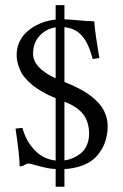

<svg xmlns="http://www.w3.org/2000/svg" viewBox="-20 -647 479 748"><path d="M90.8 -9.8Q83.5 -9.8 75.7 -4.4Q67.9 1 56.6 1Q56.6 -38.1 40.5 -146L67.4 -148.9Q80.1 -99.6 114 -63.2Q147.9 -26.9 196.8 -21.5V-264.2Q181.2 -271 169.4 -276.6Q157.7 -282.2 140.9 -292Q124 -301.8 111.8 -311.3Q99.6 -320.8 86.2 -334.2Q72.8 -347.7 64.5 -362.1Q56.2 -376.5 50.5 -395Q44.9 -413.6 44.9 -434.1Q44.9 -459 54.4 -480.7Q64 -502.4 79.3 -517.8Q94.7 -533.2 114.7 -544.7Q134.8 -556.2 155.5 -562.5Q176.3 -568.8 196.8 -570.8V-627H231V-571.8Q253.9 -570.8 291.3 -567.4Q328.6 -564 347.2 -564Q349.1 -526.9 367.2 -420.9L341.3 -417L335.9 -435.1Q320.8 -485.4 296.1 -511.2Q271.5 -537.1 231 -541V-327.6Q246.1 -321.8 258.3 -316.4Q270.5 -311 288.8 -301.5Q307.1 -292 321.3 -282.5Q335.4 -272.9 350.8 -259Q366.2 -245.1 376.2 -230.5Q386.2 -215.8 392.8 -196.3Q399.4 -176.8 399.4 -155.8Q399.4 -146.5 398.7 -136.7Q397.9 -127 394 -110.1Q390.1 -93.3 383.5 -78.9Q377 -64.5 364.3 -47.9Q351.6 -31.2 334.5 -19.3Q317.4 -7.3 290.5 1.2Q263.7 9.8 231 11.7V80.6H196.8V11.7Q166 9.8 131.8 0Q97.7 -9.8 90.8 -9.8ZM231 -250.5V-22Q247.6 -24.4 262.9 -30.8Q278.3 -37.1 293.7 -48.8Q309.1 -60.5 318.1 -80.8Q327.1 -101.1 327.1 -127Q327.1 -149.9 320.8 -169.2Q314.5 -188.5 305.2 -200.7Q295.9 -212.9 282 -223.4Q268.1 -233.9 256.8 -239.5Q245.6 -245.1 231 -250.5ZM196.8 -341.8V-540.5Q159.2 -534.7 134 -507.3Q108.9 -480 108.9 -438Q108.9 -382.3 196.8 -341.8Z"/></svg>

Font: Libertinage
Style: l
Weight: 400
Designer: OSP
Foundry: OSP
Version: Version 1.0; 2008; OFL relea